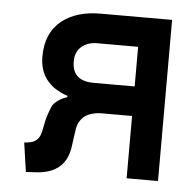

<svg xmlns="http://www.w3.org/2000/svg" viewBox="-43 -549 607 601"><g transform="rotate(5 260.5 -249.0)"><path d="M474.1 0H375.5V-195.8H283.2Q209.5 -195.8 202.6 -132.8L196.3 -87.9Q186.5 0 92.8 5.9L59.6 7.8L46.4 -83.5L57.6 -85Q91.8 -87.9 99.1 -122.1L106.4 -157.7Q110.4 -176.8 123.5 -207Q139.6 -228 168.5 -236.8V-240.7Q79.6 -271 79.6 -356.9Q79.6 -431.2 128.4 -470.2Q174.3 -506.3 249.5 -506.3H474.1ZM375.5 -288.6V-413.1H246.6Q217.3 -413.1 198 -396.7Q178.7 -380.4 178.7 -350.1Q178.7 -288.6 246.6 -288.6Z"/></g></svg>

Font: Alte DIN 1451 Mittelschrift
Style: Regular
Weight: 400
Designer: Peter Wiegel
Foundry: Peter Wiegel
Version: Version 1.002 September 20, 2019